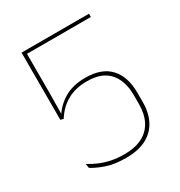

<svg xmlns="http://www.w3.org/2000/svg" viewBox="-156 -748 813 867"><g transform="rotate(-30 251.0 -315.0)"><path d="M253.5 9Q191 9 149 -6Q107 -21 83.5 -36.5L80 -59Q101 -45.5 126.8 -34.2Q152.5 -23 184 -16Q215.5 -9 253.5 -9Q309.5 -9 347.2 -28.2Q385 -47.5 404.2 -84.2Q423.5 -121 423.5 -173.5V-219.5Q423.5 -294 386 -336.8Q348.5 -379.5 271 -379.5Q212 -379.5 168.5 -355.5Q125 -331.5 95.5 -284.5L80.5 -289V-639H432V-622H99V-419L97.5 -301L93.5 -303.5Q118 -343.5 162.2 -370.2Q206.5 -397 272.5 -397Q357.5 -397 400.2 -350.8Q443 -304.5 443 -221V-173Q443 -116.5 421.8 -75.8Q400.5 -35 358.5 -13Q316.5 9 253.5 9Z"/></g></svg>

Font: Anek Gujarati Thin
Style: Regular
Weight: 250
Version: Version 1.003